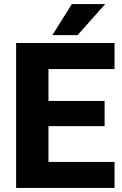

<svg xmlns="http://www.w3.org/2000/svg" viewBox="-20 -922 601 942"><path d="M59.1 0ZM217.8 -583V-426.8H493.2V-303.2H217.8V-127.4H542V0H164.6H59.1V-710.9H217.8H542V-583ZM496.1 -901.9 360.4 -749.5H236.8L332.5 -901.9Z"/></svg>

Font: Heebo ExtraBold
Style: Regular
Weight: 800
Designer: Oded Ezer
Foundry: Meir Sadan
Version: Version 2.001; ttfautohint (v1.5.14-ce02) -l 8 -r 50 -G 200 